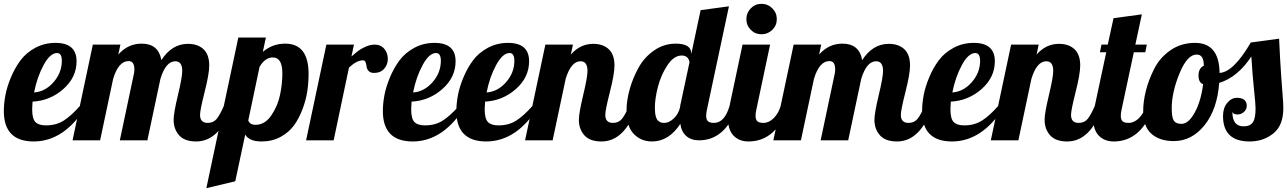

<svg xmlns="http://www.w3.org/2000/svg" viewBox="-33 -733 6724 1003"><path d="M135 -162Q135 -113 152 -95.5Q169 -78 207 -78Q261 -78 300.5 -103.5Q340 -129 384 -179H418Q303 6 143 6Q-13 6 -13 -153Q-13 -191 -5 -234.5Q3 -278 23.5 -327.5Q44 -377 73.5 -417Q103 -457 151 -483Q199 -509 257 -509Q367 -509 367 -413Q367 -329 298 -268Q229 -207 137 -202Q135 -174 135 -162ZM290 -415Q290 -456 265 -456Q229 -456 195 -393.5Q161 -331 145 -250Q203 -254 246.5 -303.5Q290 -353 290 -415Z M919 -362Q919 -413 883 -413Q833 -413 805 -321L737 0H593L666 -345Q669 -357 669 -370Q669 -414 639 -414Q586 -414 558 -321L490 0H346L452 -500H596L585 -448Q635 -505 707 -505Q795 -505 810 -419Q865 -504 949 -504Q1000 -504 1030 -476Q1060 -448 1060 -391Q1060 -347 1036 -252.5Q1012 -158 1012 -133Q1012 -91 1052 -91Q1082 -91 1099 -112Q1116 -133 1136 -179H1178Q1115 6 992 6Q931 6 902.5 -26.5Q874 -59 874 -107Q874 -142 896.5 -236Q919 -330 919 -362Z M1212 -537H1356L1340 -462Q1390 -505 1457 -505Q1579 -505 1579 -347Q1579 -303 1572.5 -258Q1566 -213 1548 -164.5Q1530 -116 1503.5 -79Q1477 -42 1433 -18Q1389 6 1333 6Q1269 6 1248 -30L1196 214L1045 250ZM1302 -81Q1351 -81 1384.5 -130.5Q1418 -180 1430 -237.5Q1442 -295 1442 -350Q1442 -433 1392 -433Q1352 -433 1323 -384L1264 -104Q1272 -81 1302 -81Z M1672 -500H1816L1803 -438Q1826 -458 1840 -468.5Q1854 -479 1878 -489.5Q1902 -500 1924 -500Q1956 -500 1974.5 -478Q1993 -456 1993 -425Q1993 -396 1974 -374Q1955 -352 1921 -352Q1902 -352 1892.5 -362.5Q1883 -373 1882 -385Q1881 -397 1877 -407.5Q1873 -418 1863 -418Q1831 -418 1790 -380L1710 0H1566Z M2115 -162Q2115 -113 2132 -95.5Q2149 -78 2187 -78Q2241 -78 2280.5 -103.5Q2320 -129 2364 -179H2398Q2283 6 2123 6Q1967 6 1967 -153Q1967 -191 1975 -234.5Q1983 -278 2003.5 -327.5Q2024 -377 2053.5 -417Q2083 -457 2131 -483Q2179 -509 2237 -509Q2347 -509 2347 -413Q2347 -329 2278 -268Q2209 -207 2117 -202Q2115 -174 2115 -162ZM2270 -415Q2270 -456 2245 -456Q2209 -456 2175 -393.5Q2141 -331 2125 -250Q2183 -254 2226.5 -303.5Q2270 -353 2270 -415Z M2499 -162Q2499 -113 2516 -95.5Q2533 -78 2571 -78Q2625 -78 2664.5 -103.5Q2704 -129 2748 -179H2782Q2667 6 2507 6Q2351 6 2351 -153Q2351 -191 2359 -234.5Q2367 -278 2387.5 -327.5Q2408 -377 2437.5 -417Q2467 -457 2515 -483Q2563 -509 2621 -509Q2731 -509 2731 -413Q2731 -329 2662 -268Q2593 -207 2501 -202Q2499 -174 2499 -162ZM2654 -415Q2654 -456 2629 -456Q2593 -456 2559 -393.5Q2525 -331 2509 -250Q2567 -254 2610.5 -303.5Q2654 -353 2654 -415Z M3036 -362Q3036 -413 3000 -413Q2950 -413 2922 -321L2854 0H2710L2816 -500H2960L2949 -448Q2998 -504 3066 -504Q3117 -504 3147 -476Q3177 -448 3177 -391Q3177 -347 3153 -252.5Q3129 -158 3129 -133Q3129 -91 3169 -91Q3199 -91 3216 -112Q3233 -133 3253 -179H3295Q3232 6 3109 6Q3048 6 3019.5 -26.5Q2991 -59 2991 -107Q2991 -142 3013.5 -236Q3036 -330 3036 -362Z M3627 -680 3775 -700 3660 -160Q3656 -143 3656 -128Q3656 -108 3665.5 -99.5Q3675 -91 3697 -91Q3752 -91 3778 -179H3820Q3757 0 3619 0Q3578 0 3552.5 -22Q3527 -44 3521 -86Q3461 6 3373 6Q3316 6 3278 -33Q3240 -72 3240 -155Q3240 -208 3256.5 -267Q3273 -326 3303 -380Q3333 -434 3384 -469.5Q3435 -505 3497 -505Q3578 -505 3578 -454V-450ZM3520 -174V-179L3569 -408Q3563 -443 3528 -443Q3488 -443 3454.5 -393.5Q3421 -344 3404.5 -281.5Q3388 -219 3388 -169Q3388 -142 3393 -124.5Q3398 -107 3407 -100.5Q3416 -94 3422 -92.5Q3428 -91 3438 -91Q3461 -91 3486 -113.5Q3511 -136 3520 -174Z M3889 -577Q3866 -600 3866 -633Q3866 -666 3889 -689.5Q3912 -713 3945 -713Q3978 -713 4001.5 -689.5Q4025 -666 4025 -633Q4025 -600 4001.5 -577Q3978 -554 3945 -554Q3912 -554 3889 -577ZM3846 -500H3990L3918 -160Q3914 -143 3914 -128Q3914 -108 3923.5 -99.5Q3933 -91 3955 -91Q3984 -91 4009 -116Q4034 -141 4045 -179H4087Q4022 6 3877 6Q3829 6 3799.5 -24Q3770 -54 3770 -114Q3770 -141 3778 -179Z M4580 -362Q4580 -413 4544 -413Q4494 -413 4466 -321L4398 0H4254L4327 -345Q4330 -357 4330 -370Q4330 -414 4300 -414Q4247 -414 4219 -321L4151 0H4007L4113 -500H4257L4246 -448Q4296 -505 4368 -505Q4456 -505 4471 -419Q4526 -504 4610 -504Q4661 -504 4691 -476Q4721 -448 4721 -391Q4721 -347 4697 -252.5Q4673 -158 4673 -133Q4673 -91 4713 -91Q4743 -91 4760 -112Q4777 -133 4797 -179H4839Q4776 6 4653 6Q4592 6 4563.5 -26.5Q4535 -59 4535 -107Q4535 -142 4557.5 -236Q4580 -330 4580 -362Z M4932 -162Q4932 -113 4949 -95.5Q4966 -78 5004 -78Q5058 -78 5097.5 -103.5Q5137 -129 5181 -179H5215Q5100 6 4940 6Q4784 6 4784 -153Q4784 -191 4792 -234.5Q4800 -278 4820.5 -327.5Q4841 -377 4870.5 -417Q4900 -457 4948 -483Q4996 -509 5054 -509Q5164 -509 5164 -413Q5164 -329 5095 -268Q5026 -207 4934 -202Q4932 -174 4932 -162ZM5087 -415Q5087 -456 5062 -456Q5026 -456 4992 -393.5Q4958 -331 4942 -250Q5000 -254 5043.5 -303.5Q5087 -353 5087 -415Z M5469 -362Q5469 -413 5433 -413Q5383 -413 5355 -321L5287 0H5143L5249 -500H5393L5382 -448Q5431 -504 5499 -504Q5550 -504 5580 -476Q5610 -448 5610 -391Q5610 -347 5586 -252.5Q5562 -158 5562 -133Q5562 -91 5602 -91Q5632 -91 5649 -112Q5666 -133 5686 -179H5728Q5665 6 5542 6Q5481 6 5452.5 -26.5Q5424 -59 5424 -107Q5424 -142 5446.5 -236Q5469 -330 5469 -362Z M5784 -638 5932 -658 5898 -500H5958L5950 -460H5890L5826 -160Q5822 -143 5822 -128Q5822 -108 5831.5 -99.5Q5841 -91 5863 -91Q5892 -91 5917 -116Q5942 -141 5953 -179H5995Q5930 6 5785 6Q5737 6 5707.5 -24Q5678 -54 5678 -114Q5678 -141 5686 -179L5746 -460H5713L5721 -500H5754Z M6501 -511 6649 -531Q6654 -421 6659.5 -341.5Q6665 -262 6668 -227.5Q6671 -193 6671 -167Q6671 -78 6619 -36Q6567 6 6495 6Q6356 6 6356 -127Q6356 -169 6378 -195.5Q6400 -222 6428 -222Q6480 -222 6480 -180Q6480 -162 6465.5 -148.5Q6451 -135 6432 -135Q6411 -135 6405 -148Q6405 -73 6463 -73Q6497 -73 6511.5 -93.5Q6526 -114 6526 -166Q6526 -190 6518 -264Q6510 -338 6504 -438Q6432 -329 6336 -300Q6326 -162 6259.5 -79Q6193 4 6099 4Q6025 4 5982 -34Q5939 -72 5939 -154Q5939 -202 5953 -258.5Q5967 -315 5996.5 -373.5Q6026 -432 6081.5 -470.5Q6137 -509 6210 -509Q6336 -509 6338 -352Q6411 -356 6501 -511ZM6139 -86Q6176 -86 6208.5 -145.5Q6241 -205 6252 -293Q6228 -302 6228 -338Q6228 -377 6256 -390Q6255 -421 6246 -434.5Q6237 -448 6218 -448Q6169 -448 6128.5 -349Q6088 -250 6088 -167Q6088 -119 6099 -102.5Q6110 -86 6139 -86Z"/></svg>

Font: Lobster 1.4
Style: Regular
Weight: 400
Designer: Pablo Impallari
Foundry: Pablo Impallari. www.impallari.com
Version: Version 1.4